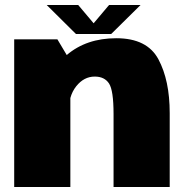

<svg xmlns="http://www.w3.org/2000/svg" viewBox="-20 -751 754 771"><path d="M37 0H262.5V-357.5Q270 -384.5 286 -404.5Q317 -443.5 360.5 -443.5Q399.5 -443.5 417.8 -415.8Q436 -388 436 -293V0H661.5V-297Q661.5 -428 616.2 -512.8Q571 -597.5 447 -597.5Q327 -597.5 248 -530L210.5 -593H37ZM285 -614.5H426.5L544.5 -731H418L356 -657.5L294 -731H167.5Z"/></svg>

Font: Anybody Thin Black
Style: Regular
Weight: 900
Version: Version 1.113;gftools[0.9.25]